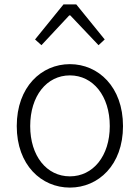

<svg xmlns="http://www.w3.org/2000/svg" viewBox="-20 -838 634 871"><path d="M297 13C426 13 538 -89 538 -266C538 -444 426 -547 297 -547C168 -547 56 -444 56 -266C56 -89 168 13 297 13ZM297 -38C192 -38 117 -130 117 -266C117 -403 192 -496 297 -496C402 -496 478 -403 478 -266C478 -130 402 -38 297 -38ZM139 -659 168 -633 294 -768H299L427 -633L455 -659L326 -818H268Z"/></svg>

Font: Noto Sans CJK SC Light
Style: Regular
Weight: 300
Designer: Ryoko NISHIZUKA 西塚涼子 (kana, bopomofo & ideographs); Paul D. Hunt (Latin, Greek & Cyrillic); Sandoll Communications 산돌커뮤니
Foundry: Adobe
Version: Version 2.004;hotconv 1.0.118;makeotfexe 2.5.65603